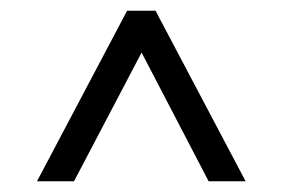

<svg xmlns="http://www.w3.org/2000/svg" viewBox="-20 -765 526 358"><path d="M217 -745H270L438 -427H369L244 -667L118 -427H49Z"/></svg>

Font: BLUETTI 2.0 Extralight
Style: Roman
Weight: 200
Designer: Stijn de Vries
Foundry: tokotype
Version: Version 2.005;October 31, 2023;FontCreator 14.0.0.2814 64-bi